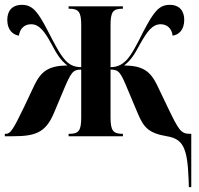

<svg xmlns="http://www.w3.org/2000/svg" viewBox="-22 -562 822 792"><path d="M756 177 757 210H767V-10H761C724 -10 715 -26 671 -117L626 -211C598 -268 568 -291 490 -292C519 -314 534 -340 555 -379C586 -434 607 -462 641 -462C666 -462 687 -445 690 -415C714 -418 738 -437 738 -480C738 -514 721 -542 678 -542C633 -542 612 -512 571 -435C543 -379 522 -338 500 -314C484 -298 465 -285 434 -285V-458C434 -513 444 -526 483 -526H485V-536H261V-526H264C303 -526 313 -512 313 -458V-285C282 -285 262 -297 247 -314C225 -338 204 -379 175 -435C135 -512 113 -542 69 -542C25 -542 8 -514 8 -480C8 -437 33 -418 56 -415C60 -445 80 -462 106 -462C139 -462 161 -435 191 -379C212 -340 227 -314 256 -292C178 -291 148 -268 120 -211L76 -118C31 -24 20 -10 2 -10H-2V0H29C122 0 166 -13 201 -97L240 -190C271 -263 278 -275 313 -275V-77C313 -24 303 -10 265 -10H261V0H485V-10H483C444 -10 434 -24 434 -78V-275C469 -275 476 -263 506 -190L546 -95C570 -38 589 -13 666 0C733 11 751 47 756 177Z"/></svg>

Font: Noto Serif Display ExtraCondensed
Style: Bold
Weight: 700
Width: 2
Designer: Monotype Design Team
Foundry: Monotype Imaging Inc.
Version: Version 2.009